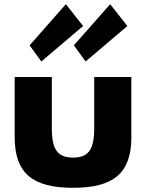

<svg xmlns="http://www.w3.org/2000/svg" viewBox="-20 -880 696 915"><path d="M121 -664 177 -587 376 -756 294 -860ZM332 -664 388 -587 587 -756 505 -860ZM50 -513H227V-269C227 -168 254 -129 328 -129C402 -129 429 -168 429 -269V-513H606V-226C606 -54 520 15 328 15C136 15 50 -54 50 -226Z"/></svg>

Font: Hussar Techniczny
Style: Bold 
Weight: 700
Foundry: Cannot Into Space Fonts
Version: Version 0.77